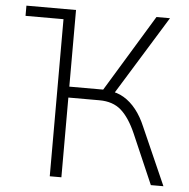

<svg xmlns="http://www.w3.org/2000/svg" viewBox="-51 -755 792 806"><g transform="rotate(5 345.0 -352.5)"><path d="M28 -662V-705H237V-662ZM188 0V-705H237V-382H390L370 -366L576 -705H633L421 -361L405 -379Q439 -376 467.5 -359Q496 -342 519.5 -312.5Q543 -283 561 -240L667 0H614L523 -210Q495 -274 460 -305Q425 -336 368 -336H237V0Z"/></g></svg>

Font: Nunito Sans 7pt SemiCondensed ExtraLight
Style: Regular
Weight: 250
Width: 4
Designer: Vernon Adams
Foundry: Vernon Adams
Version: Version 3.101;gftools[0.9.27]